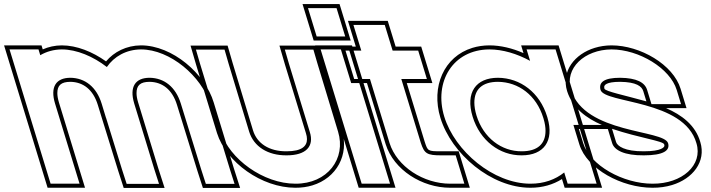

<svg xmlns="http://www.w3.org/2000/svg" viewBox="-200 -857 3511 948"><path d="M327.6 -526.1C363.1 -577.8 422.9 -612.5 496.1 -613C640.2 -613 796.2 -479 836.2 -345L935.5 -20L958.2 51H816.4L793.8 -19L693 -345C667.6 -428 610.5 -472 538.9 -473C468.1 -473 438.1 -428.6 462.5 -346.7L463 -345L484.4 -275L562.4 -20L585.2 51H425.4L402.8 -19L323.7 -275H323.4L302 -345C276.6 -428 219.5 -472 147.9 -473C76.6 -473 46.6 -428 72 -345L93.4 -275L171.4 -20L192.8 50H49.8L28.4 -20L-49.6 -275L-71 -345L-131.5 -543L-152.9 -613H-9.9L-1.2 -584.4C29.1 -602.2 65.1 -612.7 105.1 -613C179 -613 260.4 -578.1 327.6 -526.1ZM323.6 -553.9C257 -601.3 179.2 -633 105 -633C70.7 -632.8 38.7 -625.4 11 -613.1L4.9 -633H-179.9L35 70H219.8L91.1 -350.8C85.6 -369 83.1 -384.6 83.1 -397.3C83.1 -435.1 101.3 -453 147.7 -453C209.8 -452.1 259.5 -415.5 282.9 -339.2C290.2 -315.3 296.9 -293.9 304.9 -267.7C332.1 -179.7 357.3 -98.6 383.8 -13L410.8 71H612.7L581.5 -26L482.2 -350.8L481.7 -352.5C476.5 -369.8 474.1 -384.8 474.1 -397.1C474 -435.1 492.2 -453 538.7 -453C600.8 -452.1 650.5 -415.6 673.9 -339.1L774.8 -13L801.8 71H985.6L954.6 -26L855.3 -350.8C813 -492.8 651.3 -633 496 -633C423.9 -632.5 362.8 -600.8 323.6 -553.9Z M787.5 -543 767.4 -612H908.7L928.9 -542L1030.2 -207C1052.5 -134 1121.5 -89 1215.5 -90C1310.9 -90 1352.5 -134 1329.5 -206L1329.2 -207L1226.5 -543L1206.4 -612H1347.4L1367.8 -542L1469.2 -207C1509.9 -74 1417.1 51 1258.3 50C1100.8 50 932.5 -72 890.5 -206L890.2 -207ZM768.3 -537.3 871.4 -200.1C916.5 -56.2 1091.9 70 1258.2 70C1288.3 70.2 1316.7 66.1 1342.4 58.3C1461.8 22.2 1524.9 -93.2 1488.4 -212.8L1387 -547.7L1362.4 -632H1179.7L1207.3 -537.3L1310.4 -200C1314.1 -188.6 1315.7 -178.9 1315.7 -170.3C1316 -135.7 1290.5 -110 1215.4 -110C1127.7 -109.1 1068.6 -149.9 1049.4 -212.8L948.1 -547.7L923.7 -632H740.7Z M1433.5 -677H1363.5L1320.7 -817H1390.7H1391.7H1461.7L1504.5 -677H1434.5ZM1404.5 -543 1383.1 -613H1523.1L1544.5 -543L1704.4 -20L1725.8 50H1585.8L1564.4 -20ZM1348.7 -657H1531.5L1476.5 -837H1293.7ZM1356.1 -633 1571 70H1752.8L1537.9 -633Z M1781.4 -467 1877.7 -152C1895.3 -98 1908.1 -90 1980 -90H2050L2092.8 50H2022.8C1891.1 50 1760.1 -34 1723.3 -151L1723 -152L1626.7 -467H1618.7H1548.7L1505.9 -607H1575.9H1583.9L1566.4 -664L1545 -734H1699.7L1721.1 -664L1738.6 -607H1794.9H1864.9L1907.7 -467H1837.7ZM1808.4 -447H1934.8L1879.7 -627H1753.4L1714.5 -754H1518L1556.8 -627H1478.8L1533.9 -447H1611.9L1704.2 -145.1C1744.2 -17.8 1883.6 70 2022.8 70H2119.8L2064.8 -110H1980C1911 -110 1912.2 -110.9 1896.7 -158Z M1993.6 -281C1941 -453 2035.8 -612 2216.1 -613C2282.3 -613 2352.4 -591.8 2417.3 -556.6L2400.1 -613H2543.1L2564.5 -543L2643.5 -284.6L2644.6 -281L2724.4 -20L2745.8 50H2602.8L2585.8 -5.5C2542.5 29.4 2485.4 50.4 2418.8 50C2235.9 50 2045.6 -111 1993.6 -281ZM2133.6 -281C2169.7 -163 2267 -89 2376 -90C2484.7 -90 2537.2 -160.8 2503.2 -275.7L2501.6 -281C2465.2 -400 2369.6 -472 2258.9 -473C2149.6 -473 2097.2 -400 2133.6 -281ZM1974.5 -275.2C2028.9 -97.1 2225.3 70 2418.7 70C2478.4 70.3 2531.8 54.2 2574.8 27L2588 70H2772.8L2557.9 -633H2373.1L2384.7 -594.8C2329.6 -618.9 2272.1 -633 2216 -633C2186.1 -632.8 2158.3 -628.6 2132.7 -620.8C1991.8 -577.7 1927.6 -428.6 1974.5 -275.2ZM2152.7 -286.8C2145.5 -310.6 2142.1 -331.9 2142.1 -350.4C2142.1 -416 2181.1 -453 2258.8 -453C2360.2 -452.1 2448.4 -386.7 2482.5 -275.2L2484.1 -269.9C2490.5 -248.3 2493.5 -228.5 2493.5 -211.4C2493.6 -146.9 2454.8 -110 2375.9 -110C2276.4 -109.1 2186.5 -176.3 2152.7 -286.8Z M3141.2 -413 3162.6 -343H3016.6L2995.2 -413C2983.9 -450 2943.8 -472 2861.9 -473C2781.4 -473 2755.1 -450 2765.2 -413C2786 -345 3177.6 -366 3238.6 -150C3271.7 -42 3168.1 51 3021.8 50C2875.7 50 2713 -41 2679.6 -150L2658.2 -220H2801.2L2822.6 -150C2833.3 -115 2883.8 -89 2979 -90C3075.6 -90 3109.6 -114 3098.6 -150C3077.9 -218 2687.9 -195 2619.2 -413C2586.5 -520 2686 -612 2819.1 -613C2954.8 -613 3108.5 -520 3141.2 -413ZM3088.9 -323H3189.7L3160.4 -418.8C3124 -537.8 2961.8 -633 2819 -633C2789.7 -632.8 2762 -628.5 2736.5 -620.7C2638.3 -590.8 2569.9 -505.9 2600.1 -407.1C2626.6 -322.9 2696.6 -272.6 2772 -240H2631.2L2660.5 -144.2C2697.7 -22.4 2869.9 70 3021.7 70C3056.2 70.2 3088.9 65.5 3118.3 56.6C3219.7 25.9 3287.6 -58.4 3257.8 -155.6C3234 -239.8 3164.3 -290.4 3088.9 -323ZM2821.8 -221.1C2956.8 -175.8 3074.3 -161.2 3079.5 -144.2C3080.3 -141.5 3080.6 -139.3 3080.6 -137.7C3080.6 -130.9 3067.6 -110 2978.9 -110C2884.5 -109 2847.8 -136.1 2841.8 -155.8ZM2991.6 -356.4C2879.4 -387.7 2790.6 -405.4 2784.4 -418.8C2783.5 -422.1 2783.2 -424.8 2783.2 -427.1C2783.1 -435.8 2791 -453 2861.8 -453C2941.8 -452 2968.8 -430.9 2976.1 -407.2Z"/></svg>

Font: Nordica Plus
Style: NordicaClassicRgExtOpOblOl
Weight: 500
Version: Version 1.01